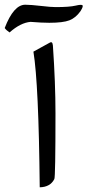

<svg xmlns="http://www.w3.org/2000/svg" viewBox="-89 -803 375 825"><path d="M54.6 -581.1 124.7 -619.7Q131 -623.3 134.1 -620.2Q137.3 -617.1 138.3 -607.3Q149.4 -446 149.4 -315.8Q149.4 -43.5 144.5 -33.7Q127.1 0.9 81.7 1.8Q77.3 -442.9 54.6 -581.1ZM19.5 -782.7Q42 -782.7 89.4 -777.3Q129.4 -772.5 150.4 -772.5Q209.5 -772.5 235.8 -778.8Q260.7 -784.7 265.4 -780.3Q270 -775.9 256.8 -754.9Q236.3 -726.1 209 -715.6Q181.6 -705.1 122.6 -705.1Q90.8 -705.1 42.5 -709Q-0.5 -705.6 -47.9 -663.6Q-62 -672.9 -68.8 -682.6Q-30.3 -782.7 19.5 -782.7Z"/></svg>

Font: Shl
Style: Regular
Weight: 400
Foundry: Saber Rastikerdar (saber.rastikerdar@gmail.com)
Version: Version 3.4.0